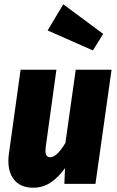

<svg xmlns="http://www.w3.org/2000/svg" viewBox="-20 -857 546 895"><path d="M19 -108Q19 -125 22 -144L76 -532H243L193 -171Q192 -164 192 -154Q192 -124 214 -124Q245 -124 285 -191L333 -532H500L425 0H280L283 -73Q252 -30 216 -6Q180 18 134 18Q79 18 49 -15.5Q19 -49 19 -108ZM461 -699 413 -622 202 -715 275 -837Z"/></svg>

Font: Fira Sans Condensed ExtraBold
Style: Italic
Weight: 800
Width: 3
Italic angle: -8°
Designer: bBox Type GmbH & Carrois Corporate GbR & Edenspiekermann AG
Foundry: bBox Type GmbH & Carrois Corporate GbR & Edenspiekermann AG
Version: Version 4.301